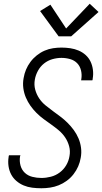

<svg xmlns="http://www.w3.org/2000/svg" viewBox="-20 -997 546 1025"><path d="M201 8Q176 8 152 5Q128 2 106.5 -7Q85 -16 67.5 -31Q50 -46 39.5 -66Q29 -86 25.5 -110Q22 -134 26 -159Q26 -161 26.5 -163.5Q27 -166 28 -168H89Q88 -167 88 -165Q88 -163 87 -162Q83 -137 89.5 -113.5Q96 -90 112.5 -74.5Q129 -59 152.5 -53Q176 -47 201 -47Q226 -47 251.5 -53.5Q277 -60 298.5 -76Q320 -92 333.5 -115Q347 -138 351 -164Q356 -191 349 -216.5Q342 -242 328 -263Q314 -284 294.5 -300.5Q275 -317 254.5 -331.5Q234 -346 213.5 -361Q193 -376 175 -394Q157 -412 142.5 -432.5Q128 -453 118 -476.5Q108 -500 104.5 -526.5Q101 -553 106 -580Q110 -604 119 -625.5Q128 -647 142.5 -666.5Q157 -686 176.5 -701.5Q196 -717 218 -726.5Q240 -736 263 -739.5Q286 -743 308 -743Q332 -743 355.5 -739.5Q379 -736 400 -727Q421 -718 437.5 -703Q454 -688 463.5 -668Q473 -648 476 -624.5Q479 -601 475 -578Q475 -575 474.5 -572.5Q474 -570 473 -568H413Q413 -570 413.5 -571.5Q414 -573 414 -574Q418 -598 412.5 -621Q407 -644 392 -659.5Q377 -675 354.5 -681.5Q332 -688 308 -688Q284 -688 259.5 -681Q235 -674 215 -658Q195 -642 182.5 -619Q170 -596 166 -572Q161 -544 168 -518.5Q175 -493 189 -472Q203 -451 222.5 -435Q242 -419 262.5 -404Q283 -389 303 -374Q323 -359 341 -341Q359 -323 374 -302.5Q389 -282 399 -258.5Q409 -235 412.5 -208.5Q416 -182 411 -155Q407 -131 397.5 -109Q388 -87 372.5 -67Q357 -47 336.5 -32Q316 -17 293.5 -8Q271 1 247.5 4.5Q224 8 201 8ZM293 -803 194 -938 249 -972 333 -845 459 -977 506 -933 360 -803Z"/></svg>

Font: Iosevka Curly Light Oblique
Style: Regular
Weight: 300
Italic angle: -9°
Monospace: yes
Designer: Belleve Invis
Foundry: Belleve Invis
Version: Version 11.1.0; ttfautohint (v1.8.3)